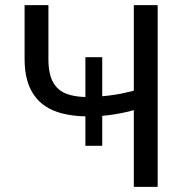

<svg xmlns="http://www.w3.org/2000/svg" viewBox="-20 -731 720 751"><path d="M379.9 -507.3H314V-351.6C292.5 -352.1 273.4 -354.5 256.8 -358.9C198.7 -373.5 169.4 -415.5 169.4 -499V-710.9H76.2V-499C76.2 -378.9 128.9 -312.5 220.2 -288.1C248 -280.8 279.3 -276.4 314 -275.9V-160.6H379.9V-277.8H380.4C417 -281.2 450.2 -287.1 481.4 -294.4L503.4 -300.3V0H596.7V-710.9H503.4V-376.5C495.6 -374 487.8 -372.1 479.5 -370.6C462.9 -366.2 445.8 -362.8 428.7 -360.4C412.6 -357.9 396.5 -356 379.9 -354.5Z"/></svg>

Font: Bert Sans
Style: Regular
Weight: 400
Designer: Christian Robertson (Google), Cristiano Sobral
Foundry: Google, Cristiano Sobral
Version: Version 3.101